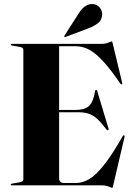

<svg xmlns="http://www.w3.org/2000/svg" viewBox="-20 -917 654 950"><path d="M244 -373H354.5Q399 -373 420.5 -392.8Q442 -412.5 450.5 -466.5Q451.5 -470.5 452.5 -471.5Q453.5 -472.5 455 -472.5Q459.5 -472.5 461 -466.5L517 -281Q518 -278 517.2 -276Q516.5 -274 515 -273Q513.5 -272.5 511.8 -272.5Q510 -272.5 507.5 -275.5Q481.5 -310 461 -328.8Q440.5 -347.5 418.8 -354.5Q397 -361.5 368.5 -361.5H244ZM33 -696Q33 -697.5 34.2 -698.8Q35.5 -700 38.5 -700H485Q497 -700 507 -703Q517 -706 523.8 -709.2Q530.5 -712.5 532.5 -712.5Q534 -712.5 535.2 -710.2Q536.5 -708 538 -701L584.5 -507.5Q585.5 -503.5 584.8 -502Q584 -500.5 582.5 -499.5Q581 -499 579.5 -499.8Q578 -500.5 575.5 -503.5Q536 -561 505 -597.2Q474 -633.5 448 -653.5Q422 -673.5 398.2 -681Q374.5 -688.5 349 -688.5H272.5V-35.5Q272.5 -23.5 279 -17.5Q285.5 -11.5 298 -11.5H356Q387 -11.5 419.2 -29.5Q451.5 -47.5 492 -97.5Q532.5 -147.5 587 -243Q589 -246 590.5 -247Q592 -248 594 -247Q595.5 -247 596.2 -244.8Q597 -242.5 596 -238.5L540 0.5Q538.5 8 537.5 10.2Q536.5 12.5 535 12.5Q532.5 12.5 525.5 9.2Q518.5 6 508 3Q497.5 0 483.5 0H38.5Q35.5 0 34.2 -1.2Q33 -2.5 33 -4Q33 -7.5 40 -8.5L74 -14.5Q85 -16 90.2 -19.5Q95.5 -23 95.5 -29V-671Q95.5 -677 90.2 -680.5Q85 -684 74 -685.5L40 -691.5Q33 -692.5 33 -696ZM369 -850Q383.5 -873.5 400.8 -885.5Q418 -897.5 436.5 -897Q459.5 -896.5 472.8 -880.2Q486 -864 485.5 -848Q485 -818 464.8 -802.5Q444.5 -787 420.5 -778L305 -734.5Q304 -734 301.8 -733.8Q299.5 -733.5 298.5 -735.5Q298 -736.5 298.2 -738.2Q298.5 -740 299.5 -741.5Z"/></svg>

Font: Fraunces 120pt
Style: Bold
Weight: 700
Version: Version 1.000;[b76b70a41]